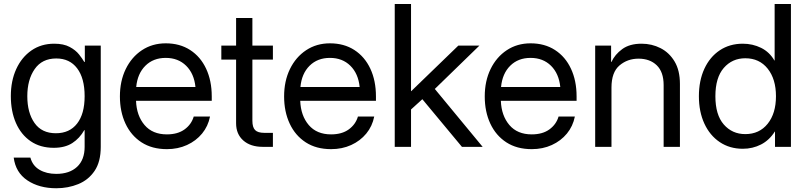

<svg xmlns="http://www.w3.org/2000/svg" viewBox="-20 -748 4111 978"><path d="M266.6 210.9Q179.7 210.9 119.6 170.9Q59.6 130.9 49.8 54.7H134.8Q146 96.2 181.4 116.9Q216.8 137.7 266.6 137.7Q334 137.7 372.6 101.8Q411.1 65.9 411.1 0V-85H409.2Q385.7 -43.5 348.4 -19.3Q311 4.9 253.9 4.9Q185.1 4.9 136.2 -28.6Q87.4 -62 61.3 -121.3Q35.2 -180.7 35.2 -258.8Q35.2 -335.9 62.7 -396.2Q90.3 -456.5 140.1 -491Q189.9 -525.4 255.9 -525.4Q304.2 -525.4 334.7 -509Q365.2 -492.7 382.6 -470.7Q399.9 -448.7 409.2 -432.6H412.1V-515.6H493.2V0Q493.2 76.2 461.7 122.6Q430.2 168.9 378.4 189.9Q326.7 210.9 266.6 210.9ZM264.6 -69.3Q334.5 -69.3 372.8 -118.7Q411.1 -168 411.1 -257.8Q411.1 -349.6 373 -399.9Q335 -450.2 266.6 -450.2Q194.3 -450.2 156.7 -396.2Q119.1 -342.3 119.1 -257.8Q119.1 -173.8 155.8 -121.6Q192.4 -69.3 264.6 -69.3Z M830.1 11.7Q754.4 11.7 700.9 -22.9Q647.5 -57.6 619.1 -118.4Q590.8 -179.2 590.8 -256.8Q590.8 -335.4 620.6 -396.5Q650.4 -457.5 703.1 -492.4Q755.9 -527.3 824.2 -527.3Q896 -527.3 948.7 -493.2Q1001.5 -459 1030 -397.9Q1058.6 -336.9 1058.6 -256.8V-234.4H672.9Q675.8 -158.7 716.3 -111.1Q756.8 -63.5 830.1 -63.5Q885.3 -63.5 920.2 -88.9Q955.1 -114.3 966.8 -154.3H1049.8Q1040 -105 1009.3 -67.6Q978.5 -30.3 932.4 -9.3Q886.2 11.7 830.1 11.7ZM673.8 -304.7H975.6Q968.8 -373 928.2 -413.1Q887.7 -453.1 824.2 -453.1Q760.7 -453.1 720.5 -413.1Q680.2 -373 673.8 -304.7Z M1370.1 -515.6V-444.3H1265.6V-132.8Q1265.6 -99.6 1279.5 -85.4Q1293.5 -71.3 1326.2 -71.3H1370.1V0H1318.4Q1255.9 0 1219.2 -32.5Q1182.6 -64.9 1182.6 -120.1V-444.3H1107.4V-515.6H1182.6V-656.2H1265.6V-515.6Z M1666.5 11.7Q1590.8 11.7 1537.4 -22.9Q1483.9 -57.6 1455.6 -118.4Q1427.2 -179.2 1427.2 -256.8Q1427.2 -335.4 1457 -396.5Q1486.8 -457.5 1539.6 -492.4Q1592.3 -527.3 1660.6 -527.3Q1732.4 -527.3 1785.2 -493.2Q1837.9 -459 1866.5 -397.9Q1895 -336.9 1895 -256.8V-234.4H1509.3Q1512.2 -158.7 1552.7 -111.1Q1593.3 -63.5 1666.5 -63.5Q1721.7 -63.5 1756.6 -88.9Q1791.5 -114.3 1803.2 -154.3H1886.2Q1876.5 -105 1845.7 -67.6Q1814.9 -30.3 1768.8 -9.3Q1722.7 11.7 1666.5 11.7ZM1510.3 -304.7H1812Q1805.2 -373 1764.6 -413.1Q1724.1 -453.1 1660.6 -453.1Q1597.2 -453.1 1556.9 -413.1Q1516.6 -373 1510.3 -304.7Z M1990.7 0V-727.5H2073.7V-283.7H2074.7L2314.5 -515.6H2421.9L2194.8 -294.9L2438.5 0H2333L2131.3 -242.7L2073.7 -190.4V0Z M2688.5 11.7Q2612.8 11.7 2559.3 -22.9Q2505.9 -57.6 2477.5 -118.4Q2449.2 -179.2 2449.2 -256.8Q2449.2 -335.4 2479 -396.5Q2508.8 -457.5 2561.5 -492.4Q2614.3 -527.3 2682.6 -527.3Q2754.4 -527.3 2807.1 -493.2Q2859.9 -459 2888.4 -397.9Q2917 -336.9 2917 -256.8V-234.4H2531.2Q2534.2 -158.7 2574.7 -111.1Q2615.2 -63.5 2688.5 -63.5Q2743.7 -63.5 2778.6 -88.9Q2813.5 -114.3 2825.2 -154.3H2908.2Q2898.4 -105 2867.7 -67.6Q2836.9 -30.3 2790.8 -9.3Q2744.6 11.7 2688.5 11.7ZM2532.2 -304.7H2834Q2827.1 -373 2786.6 -413.1Q2746.1 -453.1 2682.6 -453.1Q2619.1 -453.1 2578.9 -413.1Q2538.6 -373 2532.2 -304.7Z M3094.7 -301.8V0H3011.7V-515.6H3092.8V-432.6H3094.7Q3111.8 -470.2 3149.4 -497.8Q3187 -525.4 3248 -525.4Q3300.3 -525.4 3344.7 -502.7Q3389.2 -480 3416.3 -434.6Q3443.4 -389.2 3443.4 -320.3V0H3360.4V-314.5Q3360.4 -381.3 3325.4 -415.3Q3290.5 -449.2 3232.4 -449.2Q3176.3 -449.2 3135.5 -414.6Q3094.7 -379.9 3094.7 -301.8Z M3763.7 9.8Q3696.8 9.8 3646.2 -24.2Q3595.7 -58.1 3567.9 -118.4Q3540 -178.7 3540 -257.8Q3540 -337.4 3567.9 -397.7Q3595.7 -458 3646.2 -491.7Q3696.8 -525.4 3763.7 -525.4Q3814 -525.4 3856.9 -504.2Q3899.9 -482.9 3924.8 -439.5H3925.8V-727.5H4008.8V0H3927.7V-78.1H3926.8Q3898.9 -33.7 3856.4 -12Q3814 9.8 3763.7 9.8ZM3776.4 -64.9Q3848.1 -64.9 3890.4 -117.7Q3932.6 -170.4 3932.6 -257.8Q3932.6 -345.2 3890.4 -398.2Q3848.1 -451.2 3776.4 -451.2Q3709.5 -451.2 3666.7 -401.9Q3624 -352.5 3624 -257.8Q3624 -163.1 3666.7 -114Q3709.5 -64.9 3776.4 -64.9Z"/></svg>

Font: Inter Display
Style: Regular
Weight: 400
Designer: Rasmus Andersson
Foundry: rsms
Version: Version 4.000;git-37864ae